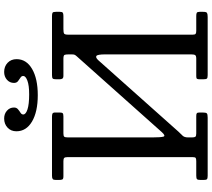

<svg xmlns="http://www.w3.org/2000/svg" viewBox="-68 -952 1020 925"><g transform="rotate(-90 442.5 -490.0)"><path d="M558 -980.5C543 -980.5 530.4 -976 520.2 -967C510.1 -958 505 -946.7 505 -933C505 -924.7 507.8 -918.2 513.5 -913.8C519.2 -909.2 524.8 -905.3 530.2 -902C535.8 -898.7 538.5 -894.2 538.5 -888.5C538.5 -880.8 530.9 -874.2 515.8 -868.5C500.6 -862.8 478.7 -860 450 -860C418.3 -860 394.2 -862.7 377.8 -868C361.2 -873.3 353 -880.2 353 -888.5C353 -893.8 355.8 -898.2 361.5 -901.8C367.2 -905.2 372.8 -909.3 378.2 -914C383.8 -918.7 386.5 -925 386.5 -933C386.5 -946.7 381.4 -958 371.2 -967C361.1 -976 348.5 -980.5 333.5 -980.5C315.8 -980.5 301.2 -975 289.5 -964C277.8 -953 272 -938.8 272 -921.5C272 -889.8 287.7 -864.8 319 -846.2C350.3 -827.8 392.7 -818.5 446 -818.5C499 -818.5 541.2 -827.7 572.5 -846C603.8 -864.3 619.5 -889.2 619.5 -920.5C619.5 -938.2 613.7 -952.6 602 -963.8C590.3 -974.9 575.7 -980.5 558 -980.5ZM642.5 -669V-656C642.5 -648.7 641.8 -643.6 640.5 -640.8C639.2 -637.9 636.8 -634.7 633.5 -631L268 -221C256 -207.7 248.8 -205.1 246.2 -213.2C243.8 -221.4 242.5 -238.7 242.5 -265V-673.5C242.5 -682.5 243.7 -688.3 246 -691C248.3 -693.7 253.7 -695 262 -695H344C351.7 -695 356.7 -696.2 359 -698.5C361.3 -700.8 362.5 -706 362.5 -714V-734C362.5 -741.3 360.8 -745.8 357.5 -747.5C354.2 -749.2 349.2 -750 342.5 -750H57.5C50.2 -750 45 -748.8 42 -746.5C39 -744.2 37.5 -739 37.5 -731V-718C37.5 -709.3 38.3 -703.3 40 -700C41.7 -696.7 46.7 -695 55 -695H128C135.7 -695 140.8 -693.8 143.5 -691.2C146.2 -688.8 147.5 -683.5 147.5 -675.5V-72C147.5 -64 146.1 -59.2 143.2 -57.5C140.4 -55.8 135 -55 127 -55H58C49.3 -55 43.8 -53.8 41.2 -51.2C38.8 -48.8 37.5 -43 37.5 -34V-20C37.5 -11.3 38.8 -5.8 41.2 -3.5C43.8 -1.2 49.2 0 57.5 0H337.5C348.5 0 355.4 -1.3 358.2 -4C361.1 -6.7 362.5 -13.7 362.5 -25V-38C362.5 -45.3 361.4 -50 359.2 -52C357.1 -54 352.7 -55 346 -55H261.5C253.2 -55 247.9 -56.4 245.8 -59.2C243.6 -62.1 242.5 -67.3 242.5 -75V-95C242.5 -107 245.6 -115.9 251.8 -121.8C257.9 -127.6 263.8 -133.7 269.5 -140L613.5 -526C622.5 -536 629.6 -539.4 634.8 -536.2C639.9 -533.1 642.5 -518.7 642.5 -493V-80C642.5 -70.7 641.4 -64.2 639.2 -60.5C637.1 -56.8 631.2 -55 621.5 -55H537C530.3 -55 526.2 -53.8 524.8 -51.2C523.2 -48.8 522.5 -44 522.5 -37V-22C522.5 -12.7 523.6 -6.7 525.8 -4C527.9 -1.3 533.5 0 542.5 0H822.5C832.2 0 838.8 -1.1 842.2 -3.2C845.8 -5.4 847.5 -11.7 847.5 -22V-39C847.5 -46.3 845.9 -50.8 842.8 -52.5C839.6 -54.2 834.7 -55 828 -55H756C748.7 -55 743.8 -56.1 741.2 -58.2C738.8 -60.4 737.5 -65 737.5 -72V-672C737.5 -683 739.3 -689.6 743 -691.8C746.7 -693.9 754 -695 765 -695H828C835.7 -695 840.8 -696.1 843.5 -698.2C846.2 -700.4 847.5 -705 847.5 -712V-731C847.5 -739.7 846.2 -745 843.5 -747C840.8 -749 835.5 -750 827.5 -750H542.5C533.8 -750 528.3 -748.8 526 -746.2C523.7 -743.8 522.5 -738 522.5 -729V-714.5C522.5 -708.2 523.6 -703.3 525.8 -700C527.9 -696.7 532.5 -695 539.5 -695H621C631.7 -695 637.9 -693.3 639.8 -690C641.6 -686.7 642.5 -679.7 642.5 -669Z"/></g></svg>

Font: Besley*
Style: Regular
Weight: 400
Designer: Owen Earl
Foundry: indestructible type*
Version: Version 3.000; ttfautohint (v1.8.3)